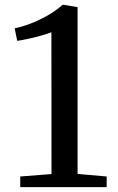

<svg xmlns="http://www.w3.org/2000/svg" viewBox="-20 -772 488 792"><path d="M192.5 -54 192 -639Q178.5 -633.5 153.5 -626.2Q128.5 -619 100.5 -612.8Q72.5 -606.5 51 -603.5L40.5 -655Q94.5 -666.5 149.5 -693.8Q204.5 -721 238.5 -752.5H240L300 -742.5V-54.5L420 -44V0H63.5V-44Z"/></svg>

Font: Merriweather Text
Style: Regular
Weight: 400
Designer: Eben Sorkin
Foundry: Eben Sorkin
Version: Version 2.100; ttfautohint (v1.7.19-72a1) -l 8 -r 50 -G 200 